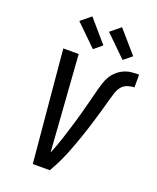

<svg xmlns="http://www.w3.org/2000/svg" viewBox="-175 -1083 966 1185"><g transform="rotate(20 308.0 -491.0)"><path d="M300 0H188L121 -735H222L257 -245Q259 -210 262 -174.5Q265 -139 267 -104Q290 -160 308.5 -217Q327 -274 344 -331.5Q361 -389 376 -446.5Q391 -504 406 -562V-564Q413 -588 420.5 -612.5Q428 -637 441 -659Q454 -681 474 -699Q494 -717 518 -727.5Q542 -738 567 -740.5Q592 -743 616 -743V-659Q593 -659 569.5 -650.5Q546 -642 531.5 -622.5Q517 -603 510 -580Q503 -557 496.5 -534.5Q490 -512 484 -489.5Q478 -467 471 -444Q464 -421 457.5 -398.5Q451 -376 444 -353.5Q437 -331 429.5 -308.5Q422 -286 414.5 -263.5Q407 -241 398.5 -218.5Q390 -196 382 -174Q374 -152 364.5 -129.5Q355 -107 345 -85.5Q335 -64 323.5 -42.5Q312 -21 300 0ZM489 -793 351 -928 417 -982 543 -837ZM294 -793 156 -928 222 -982 347 -837Z"/></g></svg>

Font: Iosevka Aile Medium
Style: Italic
Weight: 500
Italic angle: -9°
Designer: Belleve Invis
Foundry: Belleve Invis
Version: Version 31.1.0; ttfautohint (v1.8.4)